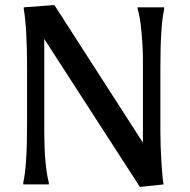

<svg xmlns="http://www.w3.org/2000/svg" viewBox="-20 -729 750 759"><path d="M173 0H72V-7Q87 -73 87 -239V-463Q87 -617 74 -693V-700L195 -709L545 -165V-490Q545 -543 539 -605.5Q533 -668 524 -693V-700H629V-693Q614 -627 614 -461V-210Q614 -150 618.5 -81.5Q623 -13 627 0L533 10L155 -575V-210Q155 -77 173 -7Z"/></svg>

Font: Asul
Style: Regular
Weight: 400
Designer: Mariela Monsalve
Foundry: Mariela Monsalve
Version: Version 1.002